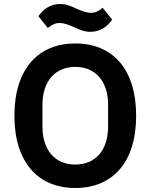

<svg xmlns="http://www.w3.org/2000/svg" viewBox="-20 -927 752 959"><path d="M431 -768C482 -768 517 -795 540 -829L493 -888C472 -871 457 -863 434 -863C411 -863 389 -872 359 -885C335 -896 312 -907 281 -907C230 -907 195 -880 172 -846L219 -787C240 -804 255 -812 278 -812C301 -812 323 -803 353 -790C377 -779 400 -768 431 -768ZM356 12C540 12 660 -113 660 -349C660 -585 540 -710 356 -710C173 -710 52 -585 52 -349C52 -113 173 12 356 12ZM356 -105C256 -105 192 -176 192 -295V-403C192 -522 256 -593 356 -593C456 -593 520 -522 520 -403V-295C520 -176 456 -105 356 -105Z"/></svg>

Font: IBM Plex Devanagari Medium
Style: Regular
Weight: 600
Designer: Mike Abbink, Paul van der Laan, Pieter van Rosmalen, Erin McLaughlin
Foundry: Bold Monday
Version: Version 1.0